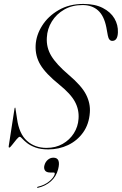

<svg xmlns="http://www.w3.org/2000/svg" viewBox="-20 -730 604 951"><path d="M219 10Q181 10 155.5 0.5Q130 -9 114.5 -21.2Q99 -33.5 90.5 -43Q82 -52.5 78 -52.5Q72.5 -52.5 61.5 -39.2Q50.5 -26 40.2 -12.5Q30 1 26 1Q22.5 1 23 -5L52 -192.5Q53 -197 54.5 -197Q56.5 -197 56.5 -193L64.5 -141.5Q74.5 -67.5 113.5 -32.5Q152.5 2.5 210.5 2.5Q255.5 2.5 290.2 -17.2Q325 -37 345.8 -69.8Q366.5 -102.5 369 -141.5Q372.5 -186.5 351.2 -226Q330 -265.5 273.5 -311Q207 -364.5 180.5 -408.5Q154 -452.5 156.5 -505.5Q159 -556 188.8 -603Q218.5 -650 270.8 -680.2Q323 -710.5 392.5 -710.5Q450.5 -710.5 489.2 -690.5Q528 -670.5 546.8 -638.5Q565.5 -606.5 564 -569.5Q562.5 -527.5 536 -527.5Q519 -527.5 514 -554.5L506.5 -595.5Q495 -652.5 465.2 -678.8Q435.5 -705 389 -705Q337.5 -705 298.5 -682.8Q259.5 -660.5 236.8 -623.8Q214 -587 212 -543.5Q209 -495 234 -453.2Q259 -411.5 320 -359.5Q384.5 -305 406.5 -261.2Q428.5 -217.5 425 -172.5Q421 -115 391.8 -74Q362.5 -33 317.2 -11.5Q272 10 219 10ZM229 124.5Q209.5 124.5 202.8 114.2Q196 104 200 89Q204.5 72 216.8 61.5Q229 51 244.5 51Q282.5 51 268 108Q258.5 145 231.5 168.5Q204.5 192 168.5 200Q164 201.5 164 199Q164 196 167 195Q200.5 187.5 223.5 168.5Q246.5 149.5 251 132.5Q252.5 124.5 246 124.5Z"/></svg>

Font: Fraunces 144pt S000 Light
Style: Italic
Weight: 300
Italic angle: -16°
Version: Version 1.000; ttfautohint (v1.8.3)